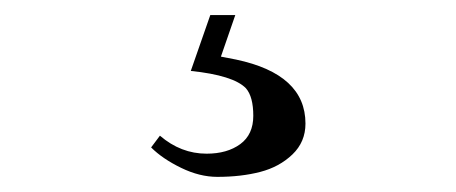

<svg xmlns="http://www.w3.org/2000/svg" viewBox="-20 -21 606 255"><path d="M385.7 143.1Q385.7 167.5 368.4 184.1Q351.1 200.7 325.7 207.3Q300.3 213.9 268.6 213.9Q245.1 213.9 220.5 201.9Q195.8 189.9 180.7 174.8L192.4 159.2Q220.2 183.1 254.4 183.1Q281.7 183.1 299.1 170.4Q316.4 157.7 316.4 132.8Q316.4 107.4 306.6 96.2Q290 79.1 233.4 73.2L259.3 -1H292.5L273.4 54.2L293.5 58.1Q385.7 77.6 385.7 143.1Z"/></svg>

Font: New Heterodox Mono
Style: Book
Weight: 400
Designer: Hao Chi Kiang <hello@hckiang.com>, Alexey Kryukov <alexios@thessalonica.org.ru>
Version: Version 0.0.3